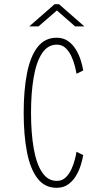

<svg xmlns="http://www.w3.org/2000/svg" viewBox="-20 -886 490 916"><path d="M250 10Q193.5 10 159 -34.8Q124.5 -79.5 108.8 -160Q93 -240.5 93 -348Q93 -455.5 108.8 -536Q124.5 -616.5 159 -661.2Q193.5 -706 250 -706Q282 -706 304.5 -690.2Q327 -674.5 342 -649.8Q357 -625 365.2 -598.5Q373.5 -572 377 -550L345 -534Q343 -547.5 337.2 -570.5Q331.5 -593.5 320.8 -617Q310 -640.5 293 -656.8Q276 -673 251 -673Q208 -673 180.8 -632Q153.5 -591 140.8 -517.8Q128 -444.5 128 -348Q128 -251.5 140.8 -178.2Q153.5 -105 180.8 -64Q208 -23 251 -23Q276 -23 293 -39.2Q310 -55.5 320.8 -79Q331.5 -102.5 337.2 -125.5Q343 -148.5 345 -162L377 -146Q373.5 -124.5 365.2 -97.8Q357 -71 342 -46.2Q327 -21.5 304.5 -5.8Q282 10 250 10ZM119.5 -760 240.5 -866H261.5L382.5 -760H338.5L251.5 -836L163.5 -760Z"/></svg>

Font: Trispace Condensed Thin
Style: Regular
Weight: 100
Width: 3
Designer: Tyler Finck
Foundry: Etcetera Type Company
Version: Version 1.210; ttfautohint (v1.8.3)